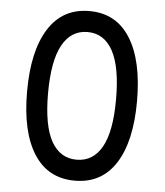

<svg xmlns="http://www.w3.org/2000/svg" viewBox="-52 -762 705 821"><g transform="rotate(5 300.0 -352.0)"><path d="M153 -350Q153 -212 190.5 -145Q228 -78 299 -78Q370 -78 407.5 -145Q445 -212 445 -350Q445 -489 407.5 -557.5Q370 -626 299 -626Q228 -626 190.5 -557.5Q153 -489 153 -350ZM535 -350Q535 -177 474.5 -82.5Q414 12 299 12Q184 12 123.5 -82.5Q63 -177 63 -350Q63 -524 123.5 -620Q184 -716 299 -716Q414 -716 474.5 -620Q535 -524 535 -350Z"/></g></svg>

Font: Fliege Mono Thin
Style: Regular
Weight: 100
Version: Version 0.020;Glyphs 3.3 (3306)